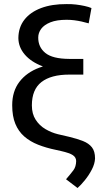

<svg xmlns="http://www.w3.org/2000/svg" viewBox="-20 -733 526 944"><path d="M429.7 -693.4 416 -618.2Q399.4 -623 381.8 -627Q364.3 -630.9 345.9 -633.3Q327.6 -635.7 307.6 -635.7Q258.8 -635.7 227.8 -623.3Q196.8 -610.8 182.4 -591.1Q168 -571.3 168 -548.8Q167.5 -501.5 202.9 -472.7Q238.3 -443.8 320.3 -443.4H389.6V-385.7H317.4Q243.7 -386.2 188.2 -407.5Q132.8 -428.7 101.8 -464.8Q70.8 -501 70.3 -545.9Q70.8 -598.6 99.9 -636Q128.9 -673.3 182.1 -693.4Q235.4 -713.4 307.6 -712.9Q330.6 -713.4 353.3 -710.7Q376 -708 396 -703.6Q416 -699.2 429.7 -693.4ZM317.4 -423.8H389.6V-366.2H320.3Q231 -366.2 183.8 -329.6Q136.7 -293 136.7 -214.8Q136.7 -173.3 155.3 -144.5Q173.8 -115.7 203.1 -98.4Q232.4 -81.1 264.6 -73.2L319.3 -60.5Q359.4 -50.8 387.9 -39.6Q416.5 -28.3 431.9 -8.8Q447.3 10.7 447.3 45.9Q446.3 71.8 431.9 99.9Q417.5 127.9 397.9 152.1Q378.4 176.3 361.3 191.4L304.7 148.4Q328.1 121.1 341.1 103.8Q354 86.4 354.5 58.6Q354 40 337.6 29.5Q321.3 19 281.2 9.8L254.9 3.9Q207 -5.9 167.5 -21.5Q127.9 -37.1 99.4 -62Q70.8 -86.9 55.4 -124.3Q40 -161.6 40 -215.8Q40 -284.2 75.4 -330.6Q110.8 -377 173.6 -400.4Q236.3 -423.8 317.4 -423.8Z"/></svg>

Font: Inter Display V
Style: Regular
Weight: 400
Designer: Rasmus Andersson
Foundry: rsms
Version: Version 3.015;git-src